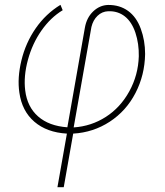

<svg xmlns="http://www.w3.org/2000/svg" viewBox="-20 -549 691 803"><path d="M259.8 9.8Q175.8 4.9 123.8 -39.8Q71.8 -84.5 61 -161.6Q51.8 -222.7 69.6 -296.4Q87.4 -370.1 129.4 -430.7Q171.4 -491.2 232.9 -528.8L242.2 -506.3Q191.4 -475.6 153.3 -421.1Q115.2 -366.7 96.7 -298.3Q78.1 -230 85.4 -170.9Q93.8 -102.1 139.4 -62Q185.1 -22 261.7 -16.6L335 -433.1Q342.3 -475.1 369.6 -501.2Q397 -527.3 432.1 -528.3Q480.5 -528.8 515.6 -503.4Q550.8 -478 568.8 -428.7Q586.9 -379.4 586.9 -323.2Q585.4 -234.9 546.6 -159.9Q507.8 -85 439 -40Q370.1 4.9 286.1 9.8L246.6 233.9H220.2ZM288.1 -16.1Q361.8 -21 422.6 -60.1Q483.4 -99.1 520.8 -167Q558.1 -234.9 560.5 -313.5Q561.5 -366.2 546.4 -411.9Q531.2 -457.5 502 -480.5Q472.7 -503.4 432.6 -502Q406.7 -501 387.9 -482.9Q369.1 -464.8 362.3 -436Z"/></svg>

Font: Roboto Thin
Style: Italic
Weight: 250
Italic angle: -12°
Designer: Google
Version: Version 2.134; 2016